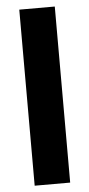

<svg xmlns="http://www.w3.org/2000/svg" viewBox="-53 -761 369 792"><g transform="rotate(-5 131.5 -364.5)"><path d="M58 0V-729H205V0Z"/></g></svg>

Font: Mona Sans Expanded SemiBold
Style: Regular
Weight: 600
Width: 7
Designer: Deni Anggara
Foundry: GitHub
Version: Version 2.000